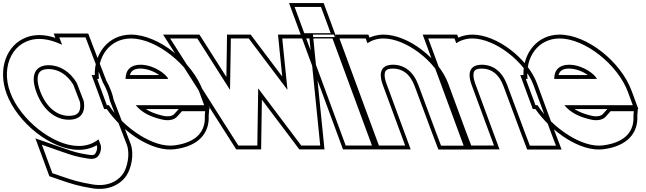

<svg xmlns="http://www.w3.org/2000/svg" viewBox="-194 -877 4179 1243"><path d="M-127.9 -279C-193.2 -456 -104.1 -624 59.5 -625C106.6 -625 157.6 -611.1 208 -587.1L189.8 -635H359.8L391.8 -551L471.2 -344.8C483.7 -323.1 494.1 -301.1 502.1 -279C508.9 -260.6 514 -242.3 517.7 -224.2L626.8 59L627.1 60C650.7 124 627.4 210 605 244C584.5 278 520.3 337 404.9 317C320.7 303 277.9 290 205.7 265L145 244L77.1 60L211.5 107C277.9 130 302.9 138 371.9 149H372.9C416.9 157 436.5 145 448.4 123C461.9 100 461.9 73 457.5 61L443.7 25.3C409.9 52.5 366.3 68.3 315.1 68C150.1 68 -62.6 -102 -127.9 -279ZM42.1 -279C83.8 -166 164.8 -101 252.4 -102C325.8 -102 361.6 -144.9 347.8 -223.9L302.9 -340.4C258.6 -413.8 193.6 -454.2 122.2 -455C33.2 -455 0.8 -391 42.1 -279ZM-151.3 -270.3C-82.8 -84.4 135.8 93 315 93C358.7 93.3 398.3 82.6 431.7 63.6L434.1 69.8C435.2 72.8 436.4 93.9 426.6 110.7C419.7 123.5 414.9 131.2 377.4 124.4L375.2 124H373.9C306.6 113.2 285.7 106.2 219.7 83.4L35.3 18.9L125.6 263.8L197.5 288.6C269.9 313.7 315.7 327.5 400.7 341.6C527.1 363.6 601.3 298.1 626.1 257.3C652.9 216.2 678 125.7 650.6 51.3L650.1 50.2L541.7 -231.3C537.5 -251.8 532.6 -268.6 525.6 -287.6C517.3 -310.5 505.8 -334.5 493.9 -355.5L415.2 -559.9L377.1 -660H153.6L164.3 -631.7C127.4 -643.8 94.1 -650 59.4 -650C30.4 -649.8 3.3 -644.9 -21.6 -635.8C-153.7 -587.5 -209.5 -428.1 -151.3 -270.4ZM65.6 -287.6C54.4 -318 49.4 -343.6 49.4 -363.5C49.2 -409.1 69.7 -430 122.1 -430C183 -429.3 239.5 -395.5 280.4 -329.3L323.5 -217.2C325.1 -207.4 325.7 -200.2 325.7 -192.6C325.8 -147.5 305.2 -127 252.2 -127C178.1 -126.2 104.9 -181 65.6 -287.6Z M619 -366H895C884.7 -394 805.5 -457 716.1 -458C653.4 -458 618.9 -425.5 619 -366ZM510.5 -196H497.7L466.4 -281L435 -366H446.2C431.1 -509.5 516.2 -627.2 653.4 -628C818.4 -628 1031.1 -458 1096.4 -281L1127.7 -196H1042.7H684.3C727.2 -144.9 784.9 -119.9 851.6 -104H852.6C893.7 -93 931.1 -100 950.7 -120L984.1 -157H1134.1L1131.8 -128C1138.3 -29 1080.6 45 936.6 64C801.5 83.4 608.3 -47.4 510.5 -196ZM646.9 -391C654.2 -417.8 673 -433 716 -433C761.7 -432.5 806.9 -412.3 837.2 -391ZM1159.5 -182 1119.8 -289.6C1051.3 -475.6 832.8 -653 653.3 -653C507.6 -652.1 416.4 -532.2 419.6 -391H399.2L480.3 -171H497.2C600.7 -21.9 792.6 109.9 940 88.8C1091.8 68.7 1163.1 -15.1 1156.9 -127.8L1160.3 -171H1163.6L1160.9 -178.3L1161.2 -182ZM963.1 -171 932.6 -137.2C921.9 -126.6 894.5 -118.7 859.1 -128.1L855.9 -129H854.6C814.7 -138.7 778.5 -152.4 750 -171Z M975.9 -521 907.4 -628H1083.4L1123.6 -565L1295.2 -295L1299.7 -573L1300.4 -628H1416.4L1457.7 -573L1667.2 -295L1639.6 -565L1633.4 -628H1809.4L1819.9 -521L1872.7 2L1879 65H1756L1714.7 10L1477.5 -305L1472.7 10L1472 65H1349L1308.7 2ZM954.8 -507.6 1287.7 15.5 1335.3 90H1496.6L1497.7 10.4L1501.4 -231.7L1694.7 25L1743.5 90H1906.6L1897.6 -0.5L1844.7 -523.4L1832.1 -653H1605.8L1614.8 -562.5L1633.2 -381.6L1477.7 -588L1428.9 -653H1275.7L1274.7 -573.4L1271.6 -378.8L1144.7 -578.5L1097.1 -653H861.7Z M1860.9 -662H1861.9H1946.9L1884.2 -832H1799.2H1798.2H1713.2L1775.9 -662ZM1819.8 -543 1788.4 -628H1958.4L1989.8 -543L2182.6 -20L2214 65H2044L2012.6 -20ZM1758.4 -637 1677.3 -857H1901.6L1982.7 -637ZM1752.5 -653 2026.5 90H2249.8L1975.8 -653Z M2184.6 -597.5C2213.6 -616.6 2248.8 -627.7 2288.4 -628C2435.4 -628 2629.7 -478 2684.8 -326L2797.6 -20L2830.3 66H2661.3L2629 -19L2514.8 -326C2482.7 -413 2425.5 -457 2351.1 -458C2278.1 -458 2252.7 -413 2284.8 -326L2316.1 -241L2397.6 -20L2429 65H2259L2227.6 -20L2146.1 -241L2114.8 -326L2034.8 -543L2003.4 -628H2173.4ZM2198 -633.5 2190.8 -653H1967.5L2241.5 90H2464.8L2308.2 -334.7C2299.8 -357.6 2296.1 -376.3 2296.1 -390.1C2296.1 -419.7 2307.6 -433 2350.9 -433C2413.4 -432.2 2461.8 -397.5 2491.3 -317.3L2605.6 -10.2L2644.1 91H2866.6L2821 -28.8L2708.3 -334.6C2649.7 -496.3 2449.3 -653 2288.3 -653C2255.5 -652.8 2223.6 -645.2 2198 -633.5Z M2759.6 -597.5C2788.6 -616.6 2823.8 -627.7 2863.4 -628C3010.4 -628 3204.7 -478 3259.8 -326L3372.6 -20L3405.3 66H3236.3L3204 -19L3089.8 -326C3057.7 -413 3000.5 -457 2926.1 -458C2853.1 -458 2827.7 -413 2859.8 -326L2891.1 -241L2972.6 -20L3004 65H2834L2802.6 -20L2721.1 -241L2689.8 -326L2609.8 -543L2578.4 -628H2748.4ZM2773 -633.5 2765.8 -653H2542.5L2816.5 90H3039.8L2883.2 -334.7C2874.8 -357.6 2871.1 -376.3 2871.1 -390.1C2871.1 -419.7 2882.6 -433 2925.9 -433C2988.4 -432.2 3036.8 -397.5 3066.3 -317.3L3180.6 -10.2L3219.1 91H3441.6L3396 -28.8L3283.3 -334.6C3224.7 -496.3 3024.3 -653 2863.3 -653C2830.5 -652.8 2798.6 -645.2 2773 -633.5Z M3394 -366H3670C3659.7 -394 3580.5 -457 3491.1 -458C3428.4 -458 3393.9 -425.5 3394 -366ZM3285.5 -196H3272.7L3241.4 -281L3210 -366H3221.2C3206.1 -509.5 3291.2 -627.2 3428.4 -628C3593.4 -628 3806.1 -458 3871.4 -281L3902.7 -196H3817.7H3459.3C3502.2 -144.9 3559.9 -119.9 3626.6 -104H3627.6C3668.7 -93 3706.1 -100 3725.7 -120L3759.1 -157H3909.1L3906.8 -128C3913.3 -29 3855.6 45 3711.6 64C3576.5 83.4 3383.3 -47.4 3285.5 -196ZM3421.9 -391C3429.2 -417.8 3448 -433 3491 -433C3536.7 -432.5 3581.9 -412.3 3612.2 -391ZM3934.5 -182 3894.8 -289.6C3826.3 -475.6 3607.8 -653 3428.3 -653C3282.6 -652.1 3191.4 -532.2 3194.6 -391H3174.2L3255.3 -171H3272.2C3375.7 -21.9 3567.6 109.9 3715 88.8C3866.8 68.7 3938.1 -15.1 3931.9 -127.8L3935.3 -171H3938.6L3935.9 -178.3L3936.2 -182ZM3738.1 -171 3707.6 -137.2C3696.9 -126.6 3669.5 -118.7 3634.1 -128.1L3630.9 -129H3629.6C3589.7 -138.7 3553.5 -152.4 3525 -171Z"/></svg>

Font: Nordica Plus
Style: NordicaClassicBkOpOblOl
Weight: 900
Version: Version 1.01